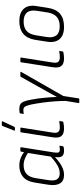

<svg xmlns="http://www.w3.org/2000/svg" viewBox="610 -1346 920 2181"><g transform="rotate(-90 1070.5 -255.0)"><path d="M175 12Q106 12 78 -34.5Q50 -81 63 -166L88 -323Q102 -412 153 -454Q204 -496 280 -496Q328 -496 367.5 -480Q407 -464 438 -440L434 -392Q396 -418 359.5 -432.5Q323 -447 284 -447Q223 -447 186 -414Q149 -381 138 -310L115 -164Q105 -100 124.5 -68.5Q144 -37 194 -37Q222 -37 251.5 -48Q281 -59 316 -84Q351 -109 395 -150L386 -98Q345 -61 309.5 -36Q274 -11 241.5 0.5Q209 12 175 12ZM449 12Q406 12 387.5 -10.5Q369 -33 377 -85L381 -107V-128L425 -406L431 -428L439 -476Q440 -484 447 -484H483Q491 -484 489 -476L430 -104Q424 -63 431 -49.5Q438 -36 460 -36Q472 -36 481.5 -37Q491 -38 500 -40Q507 -42 506 -33L500 -1Q499 6 491 7Q483 9 473.5 10.5Q464 12 449 12Z M704 12Q641 12 616 -18.5Q591 -49 602 -118L658 -476Q660 -484 667 -484H706Q713 -484 712 -476L655 -116Q648 -72 663 -54Q678 -36 713 -36Q730 -36 746 -37.5Q762 -39 779 -43Q787 -45 786 -36L781 -4Q780 3 773 4Q758 7 739.5 9.5Q721 12 704 12ZM683 -546Q679 -546 678 -548.5Q677 -551 679 -556L731 -688Q733 -693 735.5 -694Q738 -695 742 -695H778Q783 -695 784 -692Q785 -689 783 -686L721 -553Q717 -546 709 -546Z M997 185Q989 185 991 177L1015 29Q1015 -30 1010 -97Q1005 -164 996 -230Q987 -296 976 -352Q967 -393 959 -414Q951 -435 940 -442.5Q929 -450 912 -450Q893 -450 873 -446Q866 -445 868 -452L873 -483Q874 -491 880 -492Q891 -494 902 -495Q913 -496 925 -496Q956 -496 976 -485Q996 -474 1008.5 -443Q1021 -412 1031 -353Q1038 -318 1042.5 -284Q1047 -250 1050 -217Q1054 -182 1056.5 -146Q1059 -110 1060 -71H1061Q1074 -95 1088 -120.5Q1102 -146 1117 -172.5Q1132 -199 1148 -228L1288 -478Q1292 -484 1298 -484H1340Q1349 -484 1345 -476L1071 4L1044 177Q1042 185 1037 185Z M1500 12Q1437 12 1412 -18.5Q1387 -49 1398 -118L1454 -476Q1456 -484 1463 -484H1502Q1509 -484 1508 -476L1451 -116Q1444 -72 1459 -54Q1474 -36 1509 -36Q1526 -36 1542 -37.5Q1558 -39 1575 -43Q1583 -45 1582 -36L1577 -4Q1576 3 1569 4Q1554 7 1535.5 9.5Q1517 12 1500 12Z M1857 12Q1762 12 1717.5 -38.5Q1673 -89 1688 -182L1709 -316Q1724 -406 1777 -451Q1830 -496 1923 -496Q2015 -496 2061 -446.5Q2107 -397 2093 -304L2072 -171Q2058 -78 2004.5 -33Q1951 12 1857 12ZM1863 -37Q1931 -37 1970 -71.5Q2009 -106 2020 -175L2039 -298Q2050 -373 2018.5 -410Q1987 -447 1917 -447Q1848 -447 1810 -413Q1772 -379 1761 -309L1741 -185Q1730 -113 1760 -75Q1790 -37 1863 -37Z"/></g></svg>

Font: Sofia Sans Light
Style: Italic
Weight: 300
Italic angle: -9°
Version: Version 4.100-B